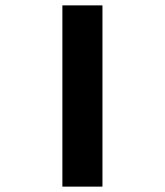

<svg xmlns="http://www.w3.org/2000/svg" viewBox="-20 -694 612 714"><path d="M212 -674V0H361V-674Z"/></svg>

Font: Noto Kufi Arabic
Style: Bold
Weight: 700
Designer: Monotype Design Team, David Williams, Khaled Hosny
Foundry: Google LLC
Version: Version 2.109